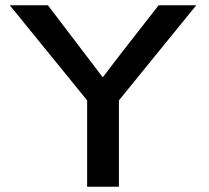

<svg xmlns="http://www.w3.org/2000/svg" viewBox="-20 -705 788 725"><path d="M368 -413Q418 -479 473.5 -550Q529 -621 579 -685H721L429 -326V0H309V-326L17 -685H161Z"/></svg>

Font: New Athena Unicode
Style: Bold
Weight: 700
Designer: J. Rusten 1997; rev. by R. Hancock 2001, 2002, rev. by D. Mastronarde 2002-2021
Foundry: Society for Classical Studies (formerly American Philological Association)
Version: Version 5.008